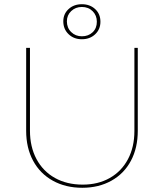

<svg xmlns="http://www.w3.org/2000/svg" viewBox="-20 -885 777 910"><path d="M280 -784Q280 -819 305 -842Q330 -865 368 -865Q406 -865 431 -842Q456 -819 456 -782Q456 -746 431 -722.5Q406 -699 368 -699Q330 -699 305 -723Q280 -747 280 -784ZM439 -782Q439 -812 419 -832Q399 -852 368 -852Q338 -852 317.5 -832.5Q297 -813 297 -784Q297 -753 317.5 -733Q338 -713 368 -713Q399 -713 419 -732Q439 -751 439 -782ZM104 -265V-658H122V-266Q122 -189 153 -131Q184 -73 240.5 -41.5Q297 -10 372 -10Q445 -10 500.5 -41.5Q556 -73 586.5 -130.5Q617 -188 617 -264V-658H633V-265Q633 -184 600.5 -123Q568 -62 508 -28.5Q448 5 370 5Q291 5 230.5 -28.5Q170 -62 137 -123Q104 -184 104 -265Z"/></svg>

Font: Ysabeau Infant Thin
Style: Regular
Weight: 200
Designer: Christian Thalmann (Catharsis Fonts)
Version: Version 0.003